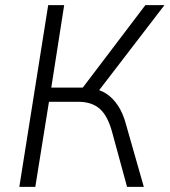

<svg xmlns="http://www.w3.org/2000/svg" viewBox="-20 -725 658 745"><path d="M55 0 167 -705H229L179 -385H312L289 -369L544 -705H618L354 -361L331 -382Q366 -379 392.5 -361.5Q419 -344 438.5 -314Q458 -284 469 -242L538 0H473L416 -209Q399 -274 368 -302Q337 -330 284 -330H170L117 0Z"/></svg>

Font: Nunito Sans 10pt SemiCondensed Light
Style: Italic
Weight: 300
Width: 4
Italic angle: -9°
Designer: Vernon Adams
Foundry: Vernon Adams
Version: Version 3.101;gftools[0.9.27]